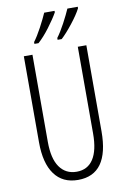

<svg xmlns="http://www.w3.org/2000/svg" viewBox="-101 -990 696 1059"><g transform="rotate(-10 247.0 -460.5)"><path d="M271 -771V-781.2Q291.5 -808.1 316.4 -854.5Q341.3 -901.4 354 -931.2H412.1V-922.9Q395 -889.2 358.4 -842.8Q321.3 -795.9 293.9 -771ZM141.1 -771V-781.2Q161.6 -808.1 186.5 -854.5Q211.4 -901.4 224.1 -931.2H282.2V-922.9Q263.7 -889.6 228.5 -842.8Q195.3 -798.8 164.1 -771ZM421.9 -713.9V-231.9Q421.9 9.8 249 9.8Q162.6 9.8 117.2 -52.7Q71.8 -114.7 71.8 -231.9V-713.9H120.1V-226.1Q120.1 -132.8 153.3 -85Q187.5 -36.1 249 -36.1Q310.5 -36.1 342.3 -85Q374 -133.8 374 -228V-713.9Z"/></g></svg>

Font: Germano
Style: Regular
Weight: 300
Width: 3
Foundry: Ascender Corporation
Version: Version 1.10; ttfautohint (v1.5)